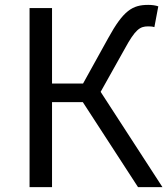

<svg xmlns="http://www.w3.org/2000/svg" viewBox="-20 -766 688 786"><path d="M101 0H193V-348H319L545 0H645L392 -390L490 -565C534 -646 553 -658 586 -658C593 -658 602 -658 612 -655L628 -740C617 -744 602 -746 587 -746C522 -746 485 -723 423 -610L320 -424H193V-733H101Z"/></svg>

Font: ChiuKong Gothic CL
Style: Regular
Weight: 400
Designer: Ryoko NISHIZUKA 西塚涼子 (kana, bopomofo & ideographs); Paul D. Hunt (Latin, Greek & Cyrillic); Sandoll Communications 산돌커뮤니
Foundry: Adobe
Version: Version 1.300